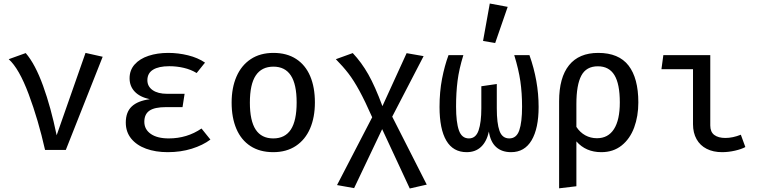

<svg xmlns="http://www.w3.org/2000/svg" viewBox="-20 -855 4348 1095"><path d="M236.9 0Q198.5 -170.8 143.6 -317.7Q88.7 -464.6 29.7 -517.4L126.7 -552.3Q181 -489.2 225.6 -365.9Q270.3 -242.6 303.1 -83.6L467.7 -553.3L565.6 -531.3L355.4 0Z M927.2 -244.1Q861.5 -244.1 832.3 -223.8Q803.1 -203.6 803.1 -160.5Q803.1 -116.9 840 -91.3Q876.9 -65.6 942.6 -65.6Q1046.7 -65.6 1129.2 -122.1L1180 -59Q1136.9 -26.7 1073.8 -6.9Q1010.8 12.8 936.4 12.8Q867.2 12.8 813.1 -6.9Q759 -26.7 728.2 -64.6Q697.4 -102.6 697.4 -155.9Q697.4 -215.9 731.5 -247.9Q765.6 -280 834.4 -289.2Q777.4 -301.5 748.2 -332.6Q719 -363.6 719 -408.7Q719 -454.9 747.9 -487.4Q776.9 -520 827.2 -536.7Q877.4 -553.3 939.5 -553.3Q996.4 -553.3 1052.6 -539.5Q1108.7 -525.6 1149.2 -497.9L1101.5 -438.5Q1068.7 -458.5 1028.5 -467.9Q988.2 -477.4 945.6 -477.4Q885.1 -477.4 852.8 -457.4Q820.5 -437.4 820.5 -397.4Q820.5 -362.1 850.5 -341Q880.5 -320 933.3 -320H1032.8L1021 -244.1Z M1775.9 -270.8Q1775.9 -186.2 1748.5 -122.3Q1721 -58.5 1667.4 -22.8Q1613.8 12.8 1538.5 12.8Q1462.1 12.8 1408.7 -21.8Q1355.4 -56.4 1328.2 -120Q1301 -183.6 1301 -269.7Q1301 -354.4 1328.7 -418.2Q1356.4 -482.1 1410 -517.7Q1463.6 -553.3 1539.5 -553.3Q1615.9 -553.3 1669 -518.7Q1722.1 -484.1 1749 -420.8Q1775.9 -357.4 1775.9 -270.8ZM1405.1 -269.7Q1405.1 -166.2 1438.2 -115.9Q1471.3 -65.6 1538.5 -65.6Q1605.6 -65.6 1638.7 -116.2Q1671.8 -166.7 1671.8 -270.8Q1671.8 -374.4 1638.7 -424.6Q1605.6 -474.9 1539.5 -474.9Q1472.3 -474.9 1438.7 -424.6Q1405.1 -374.4 1405.1 -269.7Z M2216.9 -189.7 2413.8 197.9 2316.9 220 2159.5 -118.5 1999.5 217.9 1902.1 200.5 2102.6 -186.2Q2062.1 -277.9 2030 -336.9Q1997.9 -395.9 1967.2 -435.9Q1936.4 -475.9 1895.4 -517.4L1991.8 -552.3Q2041.5 -499.5 2080.3 -431.3Q2119 -363.1 2161 -249.7L2299 -551.8L2395.9 -534.9Z M2999.5 -540.5Q3051.8 -393.8 3051.8 -245.1Q3051.8 -122.6 3011.8 -54.9Q2971.8 12.8 2894.9 12.8Q2841.5 12.8 2809.2 -16.7Q2776.9 -46.2 2768.2 -104.6Q2755.4 -47.2 2723.3 -17.2Q2691.3 12.8 2641.5 12.8Q2564.1 12.8 2525.4 -53.1Q2486.7 -119 2486.7 -245.1Q2486.7 -331.3 2501 -405.6Q2515.4 -480 2537.9 -540.5H2622.6Q2597.9 -460.5 2589.5 -393.8Q2581 -327.2 2581 -246.7Q2581 -157.9 2597.2 -111.8Q2613.3 -65.6 2654.4 -65.6Q2693.8 -65.6 2709.5 -111.5Q2725.1 -157.4 2725.1 -236.9V-363.1L2813.3 -375.9V-237.4Q2813.3 -151.8 2828.7 -108.7Q2844.1 -65.6 2884.6 -65.6Q2925.6 -65.6 2941.5 -111.8Q2957.4 -157.9 2957.4 -246.7Q2957.4 -324.1 2947.7 -391.5Q2937.9 -459 2912.8 -540.5ZM2734.9 -621.5 2773.3 -834.9 2875.4 -815.9 2804.1 -609.7Z M3620.5 -270.8Q3620.5 -192.3 3596.7 -127.7Q3572.8 -63.1 3525.1 -25.1Q3477.4 12.8 3409.2 12.8Q3321 12.8 3267.2 -48.7V207.2L3168.7 219V-277.9Q3168.7 -412.8 3225.4 -483.1Q3282.1 -553.3 3391.8 -553.3Q3508.7 -553.3 3564.6 -481.3Q3620.5 -409.2 3620.5 -270.8ZM3267.2 -262.1V-131.3Q3287.7 -100 3317.9 -83.3Q3348.2 -66.7 3384.6 -66.7Q3448.2 -66.7 3481.5 -118.7Q3514.9 -170.8 3514.9 -270.8Q3514.9 -376.4 3484.1 -426.7Q3453.3 -476.9 3389.7 -476.9Q3323.6 -476.9 3295.4 -423.8Q3267.2 -370.8 3267.2 -262.1Z M3932.3 -460.5H3752.3L3763.1 -540.5H4030.8V-139.5Q4030.8 -102.6 4053.6 -85.4Q4076.4 -68.2 4116.9 -68.2Q4159 -68.2 4205.1 -86.7L4230.8 -16.4Q4209.7 -4.6 4172.3 4.1Q4134.9 12.8 4097.9 12.8Q4047.7 12.8 4010.3 -6.2Q3972.8 -25.1 3952.6 -61.3Q3932.3 -97.4 3932.3 -146.7Z"/></svg>

Font: Fira Code Fixed Retina
Style: Regular
Weight: 450
Monospace: yes
Designer: Carrois Corporate, Edenspiekermann AG, Nikita Prokopov
Foundry: Carrois Corporate, Edenspiekermann AG, Nikita Prokopov
Version: Version 5.002